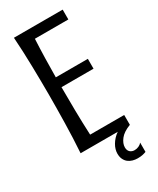

<svg xmlns="http://www.w3.org/2000/svg" viewBox="-212 -736 796 966"><g transform="rotate(-30 186.5 -252.5)"><path d="M332 -670.9V-613.8H137.7Q134.8 -557.6 133.5 -501.7Q132.3 -445.8 131.8 -393.1H317.9V-335.9H131.8Q131.8 -272.9 132.8 -200.9Q133.8 -128.9 137.2 -57.1H335V0Q293 16.1 274.7 39.8Q256.3 63.5 256.3 85.9Q256.3 104 266.6 113.3Q276.9 122.6 292.5 122.6Q305.2 122.6 316.7 117.4Q328.1 112.3 335 103.5V157.2Q325.2 161.1 313.5 163.6Q301.8 166 285.2 166Q271 166 257.1 162.1Q243.2 158.2 232.2 149.7Q221.2 141.1 214.6 127.4Q208 113.8 208 94.2Q208 82.5 211.7 69.8Q215.3 57.1 222.7 44.7Q230 32.2 240.5 20.8Q251 9.3 264.6 0H48.8Q51.8 -41.5 53.5 -85.2Q55.2 -128.9 56.2 -172.1Q57.1 -215.3 57.6 -256.8Q58.1 -298.3 58.1 -335.9Q58.1 -373.5 57.6 -415Q57.1 -456.5 56.2 -499.5Q55.2 -542.5 53.5 -585.9Q51.8 -629.4 48.8 -670.9Z"/></g></svg>

Font: Crushed
Style: Regular
Weight: 400
Width: 3
Designer: Astigmatic (AOETI)
Foundry: Astigmatic (AOETI)
Version: Version 001.000